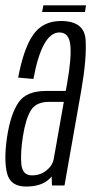

<svg xmlns="http://www.w3.org/2000/svg" viewBox="-23 -680 341 704"><path d="M167.5 0 166.5 -33Q161.5 -27 155 -21.5Q126.5 4 72.5 4Q15 4 2.8 -44.8Q-9.5 -93.5 3 -178.5Q16 -262 44.8 -304.2Q73.5 -346.5 145 -346.5H218L222.5 -370.5Q239.5 -466 235 -513.5Q230.5 -561 195 -561Q131 -561 99.5 -390.5L43.5 -395.5Q64.5 -505.5 99.8 -554.2Q135 -603 200.5 -603Q286 -603 290.8 -534.8Q295.5 -466.5 275 -348.5L213.5 0ZM174 -97 211 -306.5H156.5Q109 -306.5 90 -275Q71 -243.5 61 -180Q51.5 -120 55.2 -78.5Q59 -37 94 -37Q125 -37 147.5 -55.2Q170 -73.5 174 -97.5ZM131.5 -636 136 -660.5H292.5L288.5 -636Z"/></svg>

Font: Anybody Condensed Light
Style: Italic
Weight: 300
Width: 3
Italic angle: -10°
Designer: Tyler Finck
Foundry: Etcetera Type Company
Version: Version 1.010; ttfautohint (v1.8.3) -l 8 -r 50 -G 200 -x 14 